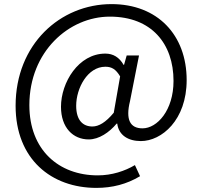

<svg xmlns="http://www.w3.org/2000/svg" viewBox="-20 -742 986 935"><path d="M449 173C527 173 597 155 662 116L637 62C588 91 525 112 456 112C266 112 123 -12 123 -230C123 -491 316 -661 515 -661C718 -661 825 -529 825 -348C825 -204 745 -117 674 -117C613 -117 591 -160 613 -249L657 -472H597L584 -426H582C561 -463 531 -481 493 -481C362 -481 277 -340 277 -222C277 -120 336 -63 412 -63C462 -63 512 -97 548 -140H551C558 -83 605 -55 666 -55C767 -55 889 -157 889 -352C889 -572 747 -722 523 -722C273 -722 56 -526 56 -227C56 34 231 173 449 173ZM430 -126C385 -126 351 -155 351 -227C351 -312 406 -417 493 -417C524 -417 544 -405 565 -370L534 -193C495 -146 461 -126 430 -126Z"/></svg>

Font: Noto Sans CJK HK
Style: Regular
Weight: 400
Designer: Ryoko NISHIZUKA 西塚涼子 (kana, bopomofo & ideographs); Paul D. Hunt (Latin, Greek & Cyrillic); Sandoll Communications 산돌커뮤니
Foundry: Adobe
Version: Version 2.004;hotconv 1.0.118;makeotfexe 2.5.65603